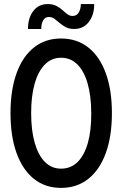

<svg xmlns="http://www.w3.org/2000/svg" viewBox="-20 -917 602 945"><path d="M280.3 7.8Q202.6 7.8 147 -36.6Q91.3 -81.1 61.5 -163.6Q31.7 -246.1 31.7 -360.4Q31.7 -474.1 61.5 -556.6Q91.3 -639.2 147 -683.3Q202.6 -727.5 280.3 -727.5Q358.4 -727.5 414.6 -683.3Q470.7 -639.2 500.7 -556.6Q530.8 -474.1 530.8 -360.4Q530.8 -246.1 500.7 -163.6Q470.7 -81.1 414.6 -36.6Q358.4 7.8 280.3 7.8ZM280.3 -86.9Q328.6 -86.9 361.8 -119.6Q395 -152.3 412.4 -213.4Q429.7 -274.4 429.2 -360.4Q428.7 -446.3 410.9 -507.3Q393.1 -568.4 360.1 -600.6Q327.1 -632.8 280.3 -632.8Q233.9 -632.8 200.9 -599.6Q168 -566.4 150.6 -505.4Q133.3 -444.3 133.3 -360.4Q133.3 -276.4 150.6 -214.8Q168 -153.3 200.9 -120.1Q233.9 -86.9 280.3 -86.9ZM117.7 -774.4Q117.7 -828.6 143.8 -862.8Q169.9 -897 214.4 -897Q240.2 -897 257.6 -887.9Q274.9 -878.9 287.4 -867.4Q299.8 -856 311.5 -847.2Q323.2 -838.4 337.4 -838.4Q357.4 -838.4 367.7 -855.7Q377.9 -873 377.9 -897H443.4Q444.3 -845.2 417.7 -809.8Q391.1 -774.4 344.7 -774.4Q320.3 -774.4 303.5 -783.4Q286.6 -792.5 273.4 -804Q260.3 -815.4 248 -824.5Q235.8 -833.5 220.7 -833.5Q202.1 -833.5 192.6 -817.1Q183.1 -800.8 183.1 -774.4Z"/></svg>

Font: Reddit Mono Medium
Style: Regular
Weight: 500
Monospace: yes
Designer: Stephen Hutchings
Foundry: Reddit
Version: Version 1.014